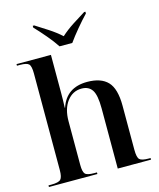

<svg xmlns="http://www.w3.org/2000/svg" viewBox="-137 -1052 952 1148"><g transform="rotate(-15 339.5 -478.0)"><path d="M21 0H321V-10H304Q260 -10 248 -23.5Q236 -37 236 -79V-349Q236 -426 271 -472Q306 -518 361 -518Q405 -518 426 -486.5Q447 -455 447 -372V0H653V-10H641Q598 -10 585 -23Q572 -36 572 -83V-356Q572 -461 530.5 -504.5Q489 -548 404 -548Q275 -548 237 -433H235Q236 -452 236.5 -476Q237 -500 237 -523V-760H24V-750H44Q84 -750 97 -737.5Q110 -725 110 -679V-81Q110 -38 97 -24Q84 -10 39 -10H21ZM300 -796H379Q403 -830 438.5 -872.5Q474 -915 503 -945V-956H495Q459 -934 416.5 -906.5Q374 -879 340 -848Q306 -879 263.5 -906.5Q221 -934 186 -956H177V-945Q206 -915 242 -872.5Q278 -830 300 -796Z"/></g></svg>

Font: Noto Serif Display Semi
Style: Regular
Weight: 600
Designer: Monotype Design Team
Foundry: Monotype Imaging Inc.
Version: Version 1.900